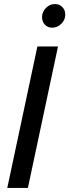

<svg xmlns="http://www.w3.org/2000/svg" viewBox="-20 -930 343 950"><path d="M16 0 165 -700H267L118 0ZM239 -793Q216 -793 202 -808Q188 -823 188 -845Q188 -871 207 -890.5Q226 -910 252 -910Q274 -910 288.5 -895Q303 -880 303 -858Q303 -832 283.5 -812.5Q264 -793 239 -793Z"/></svg>

Font: Red Hat Display SemiBold
Style: Italic
Weight: 600
Italic angle: -12°
Designer: Pentagram, MCKL
Foundry: Pentagram, MCKL
Version: Version 1.023